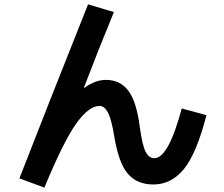

<svg xmlns="http://www.w3.org/2000/svg" viewBox="-20 -815 1040 893"><path d="M509.8 -758.8Q441.4 -593.8 370.1 -407.2L372.1 -406.2Q422.9 -443.4 472.7 -443.4Q538.1 -443.4 576.2 -394Q614.3 -344.7 629.9 -226.6Q641.6 -139.6 657.2 -109.4Q672.9 -79.1 697.3 -79.1Q763.7 -79.1 825.2 -310.5L940.4 -279.3Q893.6 -99.6 835 -28.3Q776.4 43 693.4 43Q617.2 43 574.2 -7.3Q531.2 -57.6 510.7 -184.6Q498 -261.7 481.9 -292Q465.8 -322.3 443.4 -322.3Q392.6 -322.3 333.5 -238.8Q274.4 -155.3 186.5 57.6L70.3 14.6Q205.1 -332 389.6 -794.9Z"/></svg>

Font: Mgen+ 1c bold
Style: Bold
Weight: 700
Designer: [Source Han Sans]
Ryoko NISHIZUKA  (kana & ideographs); Paul D. Hunt (Latin, Greek & Cyrillic); Wenlong ZHANG  (bopomofo
Version: Version 1.059.20150602